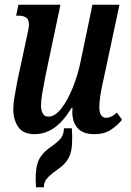

<svg xmlns="http://www.w3.org/2000/svg" viewBox="-20 -556 553 810"><path d="M126 10Q77 10 56.5 -21Q36 -52 36 -95Q36 -118 41.5 -149.5Q47 -181 54 -218L95 -409Q98 -423 100 -433.5Q102 -444 102 -453Q102 -474 90 -482Q78 -490 58 -490H48L58 -536H235L172 -237Q164 -196 158.5 -164Q153 -132 153 -110Q153 -94 159.5 -79Q166 -64 184 -64Q212 -64 238.5 -98Q265 -132 286.5 -185Q308 -238 320 -296L370 -536H484L412 -199Q406 -172 402.5 -147Q399 -122 399 -103Q399 -83 406 -71Q413 -59 428 -59Q450 -59 473 -81L495 -51Q477 -28 448.5 -9Q420 10 379 10Q330 10 307.5 -15.5Q285 -41 285 -84Q285 -87 285.5 -91.5Q286 -96 286 -101H282Q247 -43 208.5 -16.5Q170 10 126 10ZM132 234Q127 173 138 134Q149 95 194 64Q223 44 236 28Q249 12 250 -15H283Q286 31 283 62Q280 93 267 115Q254 137 227 156Q200 175 187 187.5Q174 200 169.5 210.5Q165 221 165 234Z"/></svg>

Font: Noto Serif ExtraCondensed SemiBold
Style: Italic
Weight: 600
Width: 2
Italic angle: -12°
Designer: Monotype Design Team
Foundry: Monotype Imaging Inc.
Version: Version 2.013